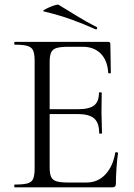

<svg xmlns="http://www.w3.org/2000/svg" viewBox="-20 -805 577 825"><path d="M462.2 0H43.4Q41.2 0 41.2 -6Q41.2 -12 43.4 -12Q80 -12 98.2 -17Q116.4 -22 122.6 -37Q128.8 -52 128.8 -81V-544Q128.8 -573 122.6 -587.5Q116.4 -602 98.2 -607.5Q80 -613 43.4 -613Q41.2 -613 41.2 -619Q41.2 -625 43.4 -625H445Q454.2 -625 454.2 -616L456.2 -492.6Q456.2 -489.8 450.8 -489.6Q445.4 -489.4 445 -492.4Q441.8 -545.8 412.6 -574.9Q383.4 -604 335.8 -604H274.6Q241 -604 223.6 -598.9Q206.2 -593.8 199.8 -579.8Q193.4 -565.8 193.4 -539V-85Q193.4 -58.8 199.6 -45Q205.8 -31.2 222.6 -26Q239.4 -20.8 272.2 -20.8H352.4Q400 -20.8 432.6 -55.2Q465.2 -89.6 475.2 -148.6Q475.4 -151.6 481.3 -150.9Q487.2 -150.2 487.2 -147.4Q483.2 -120.8 480.6 -83.7Q478 -46.6 478 -15Q478 0 462.2 0ZM406.2 -232.6Q406.2 -276.8 384.8 -295.9Q363.4 -315 313 -315H162.8V-335.8H315.6Q364.2 -335.8 384.7 -352.3Q405.2 -368.8 405.2 -406.2Q405.2 -408.4 411.1 -408.4Q417 -408.4 417 -406.2Q417 -376.4 416.5 -359.9Q416 -343.4 416 -325Q416 -302.4 417.1 -280.4Q418.2 -258.4 418.2 -232.6Q418.2 -230.6 412.2 -230.6Q406.2 -230.6 406.2 -232.6ZM390.8 -679Q339.8 -702 287.3 -721Q234.8 -740 168 -756Q162 -757.2 169.7 -762.2Q177.4 -767.2 190.9 -773.2Q204.4 -779.2 216.7 -782.9Q229 -786.6 232.2 -784.2Q271 -761 309.8 -736.8Q348.6 -712.6 394.8 -689Q398.8 -688 396.9 -682.5Q395 -677 390.8 -679Z"/></svg>

Font: Cormorant Infant Light
Style: Regular
Weight: 300
Designer: Christian Thalmann (Catharsis Fonts)
Foundry: Catharsis Fonts
Version: Version 4.001